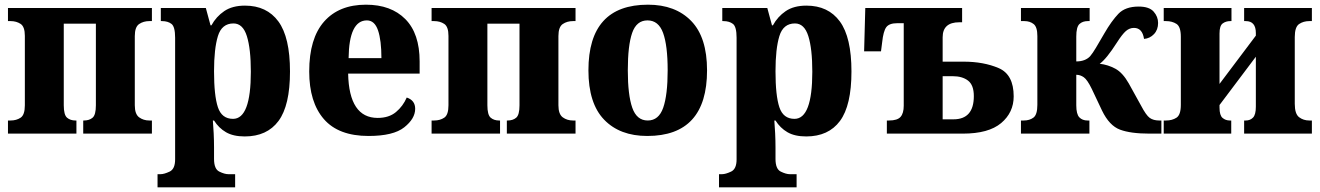

<svg xmlns="http://www.w3.org/2000/svg" viewBox="-20 -570 5629 819"><path d="M14 0H306V-56H302Q280 -56 266 -68Q252 -80 252 -121V-469H389V-121Q389 -80 375 -68Q361 -56 338 -56H335V0H628V-56H617Q592 -56 573.5 -69.5Q555 -83 555 -121V-416Q555 -455 573.5 -467.5Q592 -480 617 -480H628V-536H14V-480H25Q50 -480 68 -468Q86 -456 86 -417V-121Q86 -80 68 -68Q50 -56 25 -56H14Z M652 229H983V173H954Q938 173 915.5 162Q893 151 893 108V58Q893 30 891.5 -1.5Q890 -33 888 -56H893Q913 -24 944 -6Q975 12 1024 12Q1119 12 1168 -54Q1217 -120 1217 -265Q1217 -411 1167.5 -478.5Q1118 -546 1025 -546Q971 -546 936.5 -522.5Q902 -499 882 -462H878L858 -536H666V-480H671Q696 -480 711.5 -468Q727 -456 727 -409V110Q727 151 703.5 162Q680 173 665 173H652ZM974 -63Q926 -63 909.5 -112.5Q893 -162 893 -266Q893 -362 909.5 -416Q926 -470 976 -470Q1016 -470 1033 -416Q1050 -362 1050 -264Q1050 -63 974 -63Z M1552 10Q1658 10 1704.5 -27Q1751 -64 1751 -106Q1751 -142 1715 -154Q1699 -117 1669 -92Q1639 -67 1591 -67Q1469 -67 1465 -256H1770V-308Q1770 -427 1709 -488.5Q1648 -550 1541 -550Q1426 -550 1362.5 -478Q1299 -406 1299 -265Q1299 -134 1361.5 -62Q1424 10 1552 10ZM1467 -322Q1469 -483 1545 -483Q1578 -483 1592.5 -440.5Q1607 -398 1607 -322Z M1821 0H2113V-56H2109Q2087 -56 2073 -68Q2059 -80 2059 -121V-469H2196V-121Q2196 -80 2182 -68Q2168 -56 2145 -56H2142V0H2435V-56H2424Q2399 -56 2380.5 -69.5Q2362 -83 2362 -121V-416Q2362 -455 2380.5 -467.5Q2399 -480 2424 -480H2435V-536H1821V-480H1832Q1857 -480 1875 -468Q1893 -456 1893 -417V-121Q1893 -80 1875 -68Q1857 -56 1832 -56H1821Z M2741 10Q2996 10 2996 -270Q2996 -411 2928.5 -480.5Q2861 -550 2744 -550Q2490 -550 2490 -270Q2490 -129 2557 -59.5Q2624 10 2741 10ZM2743 -56Q2696 -56 2677 -110.5Q2658 -165 2658 -270Q2658 -376 2676.5 -429.5Q2695 -483 2742 -483Q2789 -483 2808.5 -429.5Q2828 -376 2828 -270Q2828 -165 2809 -110.5Q2790 -56 2743 -56Z M3047 229H3378V173H3349Q3333 173 3310.5 162Q3288 151 3288 108V58Q3288 30 3286.5 -1.5Q3285 -33 3283 -56H3288Q3308 -24 3339 -6Q3370 12 3419 12Q3514 12 3563 -54Q3612 -120 3612 -265Q3612 -411 3562.5 -478.5Q3513 -546 3420 -546Q3366 -546 3331.5 -522.5Q3297 -499 3277 -462H3273L3253 -536H3061V-480H3066Q3091 -480 3106.5 -468Q3122 -456 3122 -409V110Q3122 151 3098.5 162Q3075 173 3060 173H3047ZM3369 -63Q3321 -63 3304.5 -112.5Q3288 -162 3288 -266Q3288 -362 3304.5 -416Q3321 -470 3371 -470Q3411 -470 3428 -416Q3445 -362 3445 -264Q3445 -63 3369 -63Z M3763 0H4087Q4197 0 4250.5 -45Q4304 -90 4304 -159Q4304 -252 4240 -279.5Q4176 -307 4090 -307H4001V-411Q4001 -475 4072 -475H4084V-536H3671L3666 -351H3738L3743 -390Q3748 -437 3760.5 -454Q3773 -471 3807 -471H3835V-119Q3835 -87 3821.5 -71.5Q3808 -56 3772 -56H3763ZM4001 -61V-245H4044Q4085 -245 4109.5 -226Q4134 -207 4134 -160Q4134 -61 4047 -61Z M4335 0H4627V-56H4619Q4597 -56 4584 -69.5Q4571 -83 4571 -121V-251Q4588 -251 4603 -240.5Q4618 -230 4637 -191L4681 -98Q4712 -34 4757.5 -17Q4803 0 4883 0H4934V-56H4925Q4900 -56 4884.5 -67Q4869 -78 4847 -120L4795 -214Q4769 -260 4737.5 -277Q4706 -294 4671 -298Q4700 -319 4744 -388Q4767 -424 4782.5 -437.5Q4798 -451 4817 -451Q4853 -451 4860 -404Q4885 -406 4902.5 -424.5Q4920 -443 4920 -472Q4920 -499 4901 -520.5Q4882 -542 4837 -542Q4780 -542 4750.5 -511Q4721 -480 4691 -428Q4669 -390 4655 -366.5Q4641 -343 4630 -330Q4609 -308 4571 -308V-414Q4571 -455 4584.5 -467.5Q4598 -480 4620 -480H4628V-536H4335V-480H4350Q4373 -480 4389 -467.5Q4405 -455 4405 -416V-123Q4405 -81 4388.5 -68.5Q4372 -56 4347 -56H4335Z M4944 0H5232V-56H5226Q5208 -56 5195 -67Q5182 -78 5182 -111V-122L5337 -328V-115Q5337 -81 5325 -68.5Q5313 -56 5294 -56H5287V0H5576V-56H5565Q5540 -56 5521.5 -70Q5503 -84 5503 -127V-412Q5503 -455 5521.5 -467.5Q5540 -480 5565 -480H5576V-536H5287V-480H5294Q5337 -480 5337 -429V-418L5182 -212V-427Q5182 -460 5195.5 -470Q5209 -480 5228 -480H5233V-536H4944V-480H4954Q4980 -480 4998.5 -468Q5017 -456 5017 -413V-123Q5017 -80 4998.5 -68Q4980 -56 4954 -56H4944Z"/></svg>

Font: Noto Serif SemiCondensed Extra
Style: Regular
Weight: 800
Width: 4
Designer: Monotype Design Team
Foundry: Monotype Imaging Inc.
Version: Version 1.002